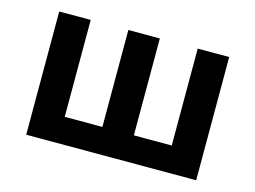

<svg xmlns="http://www.w3.org/2000/svg" viewBox="-75 -627 1003 754"><g transform="rotate(15 426.5 -250.5)"><path d="M81 0V-501H209V-107H362V-501H490V-107H644V-501H772V0Z"/></g></svg>

Font: Nunito Sans 7pt SemiCondensed
Style: Bold
Weight: 700
Width: 4
Designer: Vernon Adams
Foundry: Vernon Adams
Version: Version 3.101;gftools[0.9.27]